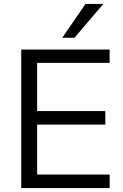

<svg xmlns="http://www.w3.org/2000/svg" viewBox="-20 -957 628 977"><path d="M88 0H538V-69H169V-323H516V-392H169V-637H538V-705H88ZM297 -765H359L506 -937H415Z"/></svg>

Font: Poppy and Pepper
Style: Regular
Weight: 400
Designer: Thy Ha
Foundry: Thy Ha
Version: Version 0.001;Glyphs 3.2 (3227)